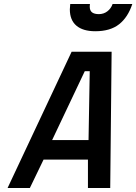

<svg xmlns="http://www.w3.org/2000/svg" viewBox="-20 -945 685 965"><path d="M331 -898Q331 -907 333 -925H432Q431 -920 431 -912Q431 -892 442.5 -883Q454 -874 477 -874Q501 -874 519.5 -888Q538 -902 546 -925H645Q623 -858 578.5 -823Q534 -788 459 -788Q397 -788 364 -816Q331 -844 331 -898ZM340 -685H541L534 0H422V-143H199L130 0H18ZM425 -241 431 -587H406L242 -241Z"/></svg>

Font: Cairo SemiBold
Style: Italic
Weight: 600
Italic angle: -13°
Designer: Mohamed Gaber, Accademia di Belle Arti di Urbino and others
Foundry: Kief Type Foundry, Accademia di Belle Arti di Urbino and others
Version: Version 3.011